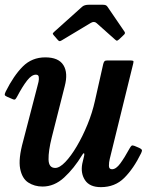

<svg xmlns="http://www.w3.org/2000/svg" viewBox="-23 -775 647 810"><path d="M1 -388.5Q35 -456.5 73.5 -494.8Q112 -533 168 -533Q224 -533 244.5 -500.2Q265 -467.5 250 -411L195.5 -196Q181 -138 181.8 -102.2Q182.5 -66.5 210 -66.5Q228.5 -66.5 252.5 -91.5Q276.5 -116.5 301 -158Q325.5 -199.5 346 -249.5Q366.5 -299.5 377.5 -349.5L412.5 -505Q414.5 -512.5 417.5 -516.2Q420.5 -520 429.5 -520H524.5Q536 -520 538.8 -518.2Q541.5 -516.5 539 -507L440 -104.5Q436.5 -90.5 436.5 -75.8Q436.5 -61 449.5 -61Q466.5 -61 484.5 -85.5Q502.5 -110 523.5 -148.5Q528.5 -157.5 532 -160.2Q535.5 -163 544.5 -159.5L564.5 -151Q573 -147 575.2 -143.2Q577.5 -139.5 572.5 -129Q540.5 -63.5 501.2 -24.5Q462 14.5 402.5 14.5Q355.5 14.5 336 -14.5Q316.5 -43.5 324 -84L332 -118Q334 -127.5 331 -128.2Q328 -129 324 -121.5Q289 -64 247.5 -26Q206 12 156.5 12Q122.5 12 96.2 -5Q70 -22 62 -63.5Q54 -105 74.5 -179L134.5 -410Q137 -418 139.5 -429.8Q142 -441.5 140.5 -450.8Q139 -460 128.5 -460Q110.5 -460 91.2 -435.2Q72 -410.5 49.5 -368Q45 -359.5 41.5 -356.2Q38 -353 28.5 -357.5L6.5 -367Q-2.5 -371 -3 -375Q-3.5 -379 1 -388.5ZM220 -607.5 203.5 -626.5Q199 -632 199.8 -634Q200.5 -636 207 -642L323.5 -746.5Q333 -755 352 -755H409.5Q419 -755 423.2 -753Q427.5 -751 430.5 -746.5L502.5 -641Q507 -634.5 499.5 -628L479 -608.5Q472 -603 470 -603.2Q468 -603.5 462.5 -608L384.5 -677.5Q374 -687 359.5 -678L237 -604.5Q230.5 -600.5 227 -601.8Q223.5 -603 220 -607.5Z"/></svg>

Font: Besley* Narrow Semi
Style: Italic
Weight: 600
Width: 4
Italic angle: -13°
Designer: Owen Earl
Foundry: indestructible type*
Version: Version 3.000; ttfautohint (v1.8.3)